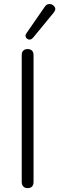

<svg xmlns="http://www.w3.org/2000/svg" viewBox="-20 -964 305 990"><path d="M122 6Q108 6 100 -2.5Q92 -11 92 -26V-679Q92 -695 100 -703Q108 -711 122 -711Q137 -711 145 -703Q153 -695 153 -679V-26Q153 -11 145.5 -2.5Q138 6 122 6ZM150 -769Q143 -761 135 -760Q127 -759 120.5 -763.5Q114 -768 112 -775.5Q110 -783 116 -792L210 -928Q217 -939 226.5 -942Q236 -945 244.5 -942Q253 -939 259 -932.5Q265 -926 265 -917.5Q265 -909 257 -899Z"/></svg>

Font: Nunito ExtraLight Light
Style: Regular
Weight: 300
Version: Version 3.602